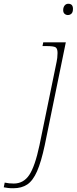

<svg xmlns="http://www.w3.org/2000/svg" viewBox="-160 -761 410 1021"><path d="M201 -681Q191 -681 183.5 -687.5Q176 -694 176 -707Q176 -722 183.5 -731.5Q191 -741 203 -741Q228 -741 228 -714Q228 -696 220 -688.5Q212 -681 201 -681ZM-89 240Q-106 240 -118 238.5Q-130 237 -140 235L-135 210Q-113 215 -87 215Q-35 215 -4.5 169.5Q26 124 50 11L141 -432Q143 -441 144.5 -453.5Q146 -466 146 -479Q146 -503 135.5 -509.5Q125 -516 87 -516H66L70 -536H190L78 11Q59 100 37 150Q15 200 -15 220Q-45 240 -89 240Z"/></svg>

Font: Noto Serif Thin
Style: Italic
Weight: 100
Italic angle: -12°
Designer: Monotype Design Team
Foundry: Monotype Imaging Inc.
Version: Version 2.014; ttfautohint (v1.8.4.7-5d5b)